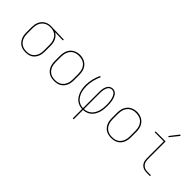

<svg xmlns="http://www.w3.org/2000/svg" viewBox="71 -1704 2857 2857"><g transform="rotate(45 1500.0 -275.5)"><path d="M299 8Q271 8 243 2.5Q215 -3 191 -17.5Q167 -32 148.5 -53.5Q130 -75 118.5 -100.5Q107 -126 102.5 -154Q98 -182 98 -210V-320Q98 -347 102 -374Q106 -401 116.5 -426Q127 -451 144 -472.5Q161 -494 184 -508.5Q207 -523 233 -530.5Q259 -538 286 -538Q290 -538 293.5 -538Q297 -538 300 -538Q304 -538 308.5 -538Q313 -538 317 -537L567 -530V-511L398 -516Q423 -502 442.5 -480Q462 -458 473.5 -432Q485 -406 489.5 -377.5Q494 -349 494 -320V-210Q494 -182 490 -154.5Q486 -127 475 -101.5Q464 -76 446.5 -54Q429 -32 405.5 -18Q382 -4 354.5 2Q327 8 299 8ZM299 -11Q324 -11 349 -16.5Q374 -22 395 -35.5Q416 -49 431.5 -69Q447 -89 456.5 -112Q466 -135 469.5 -160Q473 -185 473 -210V-320Q473 -344 470 -367.5Q467 -391 458.5 -413Q450 -435 436.5 -455Q423 -475 404 -489Q385 -503 362 -510Q339 -517 315 -519H300Q297 -519 294 -519Q291 -519 288 -519Q263 -519 239.5 -512Q216 -505 195.5 -491.5Q175 -478 159.5 -458.5Q144 -439 135 -416Q126 -393 122.5 -369Q119 -345 119 -320V-210Q119 -185 123 -159.5Q127 -134 137 -110.5Q147 -87 163.5 -67.5Q180 -48 201.5 -35Q223 -22 248.5 -16.5Q274 -11 299 -11Z M900 8Q872 8 844 2.5Q816 -3 791.5 -17Q767 -31 748.5 -52.5Q730 -74 718.5 -100Q707 -126 702.5 -154Q698 -182 698 -210V-320Q698 -348 702.5 -376Q707 -404 718.5 -430Q730 -456 748.5 -477.5Q767 -499 791.5 -513Q816 -527 844 -534Q872 -541 900 -541Q928 -541 956 -534Q984 -527 1008.5 -513Q1033 -499 1051.5 -477.5Q1070 -456 1081.5 -430Q1093 -404 1097.5 -376Q1102 -348 1102 -320V-210Q1102 -182 1097.5 -154Q1093 -126 1081.5 -100Q1070 -74 1051.5 -52.5Q1033 -31 1008.5 -17Q984 -3 956 2.5Q928 8 900 8ZM900 -11Q925 -11 950.5 -16Q976 -21 998 -34Q1020 -47 1036.5 -67Q1053 -87 1063 -110.5Q1073 -134 1077 -159.5Q1081 -185 1081 -210V-320Q1081 -346 1077 -371.5Q1073 -397 1063 -420.5Q1053 -444 1036 -464Q1019 -484 996.5 -496.5Q974 -509 948.5 -514Q923 -519 898 -519Q872 -519 847 -513.5Q822 -508 800.5 -495Q779 -482 762.5 -462Q746 -442 736.5 -419Q727 -396 723 -370.5Q719 -345 719 -320V-210Q719 -185 723 -159.5Q727 -134 737 -110.5Q747 -87 763.5 -67Q780 -47 802 -34Q824 -21 849.5 -16Q875 -11 900 -11Z M1490 205V8Q1456 7 1424 -4Q1392 -15 1366.5 -36.5Q1341 -58 1323 -87Q1305 -116 1294.5 -147.5Q1284 -179 1279 -212.5Q1274 -246 1274 -279Q1274 -344 1289.5 -407.5Q1305 -471 1332 -530L1351 -522Q1325 -465 1310 -403.5Q1295 -342 1295 -279Q1295 -248 1299 -217.5Q1303 -187 1312.5 -157.5Q1322 -128 1338 -101Q1354 -74 1377 -53.5Q1400 -33 1429.5 -22.5Q1459 -12 1490 -11V-350Q1490 -370 1491.5 -389.5Q1493 -409 1497.5 -428.5Q1502 -448 1510 -466Q1518 -484 1531 -499Q1544 -514 1563 -522Q1582 -530 1602 -530Q1620 -530 1637.5 -523Q1655 -516 1668 -503Q1681 -490 1689.5 -474Q1698 -458 1704.5 -440.5Q1711 -423 1715 -405Q1719 -387 1721 -369Q1723 -351 1724 -332.5Q1725 -314 1725 -296Q1725 -261 1722 -226Q1719 -191 1709 -158Q1699 -125 1681.5 -94Q1664 -63 1638 -40Q1612 -17 1578.5 -5Q1545 7 1510 8V205ZM1510 -11Q1543 -12 1573.5 -24Q1604 -36 1627.5 -58Q1651 -80 1666.5 -108.5Q1682 -137 1690.5 -168.5Q1699 -200 1702 -232Q1705 -264 1705 -296Q1705 -313 1704 -329Q1703 -345 1701 -361.5Q1699 -378 1696 -394Q1693 -410 1688 -425.5Q1683 -441 1676 -456Q1669 -471 1658.5 -483.5Q1648 -496 1633 -503.5Q1618 -511 1602 -511Q1584 -511 1568.5 -503Q1553 -495 1542.5 -481.5Q1532 -468 1526 -451.5Q1520 -435 1516.5 -418Q1513 -401 1511.5 -384Q1510 -367 1510 -350Z M2100 8Q2072 8 2044 2.5Q2016 -3 1991.5 -17Q1967 -31 1948.5 -52.5Q1930 -74 1918.5 -100Q1907 -126 1902.5 -154Q1898 -182 1898 -210V-320Q1898 -348 1902.5 -376Q1907 -404 1918.5 -430Q1930 -456 1948.5 -477.5Q1967 -499 1991.5 -513Q2016 -527 2044 -534Q2072 -541 2100 -541Q2128 -541 2156 -534Q2184 -527 2208.5 -513Q2233 -499 2251.5 -477.5Q2270 -456 2281.5 -430Q2293 -404 2297.5 -376Q2302 -348 2302 -320V-210Q2302 -182 2297.5 -154Q2293 -126 2281.5 -100Q2270 -74 2251.5 -52.5Q2233 -31 2208.5 -17Q2184 -3 2156 2.5Q2128 8 2100 8ZM2100 -11Q2125 -11 2150.5 -16Q2176 -21 2198 -34Q2220 -47 2236.5 -67Q2253 -87 2263 -110.5Q2273 -134 2277 -159.5Q2281 -185 2281 -210V-320Q2281 -346 2277 -371.5Q2273 -397 2263 -420.5Q2253 -444 2236 -464Q2219 -484 2196.5 -496.5Q2174 -509 2148.5 -514Q2123 -519 2098 -519Q2072 -519 2047 -513.5Q2022 -508 2000.5 -495Q1979 -482 1962.5 -462Q1946 -442 1936.5 -419Q1927 -396 1923 -370.5Q1919 -345 1919 -320V-210Q1919 -185 1923 -159.5Q1927 -134 1937 -110.5Q1947 -87 1963.5 -67Q1980 -47 2002 -34Q2024 -21 2049.5 -16Q2075 -11 2100 -11Z M2844 0Q2824 0 2803 -3.5Q2782 -7 2763.5 -16Q2745 -25 2730 -40Q2715 -55 2706 -74Q2697 -93 2693.5 -113.5Q2690 -134 2690 -155V-511H2499V-530H2710V-155Q2710 -137 2713 -119Q2716 -101 2724 -84.5Q2732 -68 2745 -54.5Q2758 -41 2774 -33Q2790 -25 2808 -22Q2826 -19 2844 -19H2911V0ZM2697 -605 2682 -615 2791 -756 2809 -744Z"/></g></svg>

Font: Iosevka Slab Thin Extended
Style: Regular
Weight: 100
Width: 7
Monospace: yes
Designer: Belleve Invis
Foundry: Belleve Invis
Version: Version 11.1.1; ttfautohint (v1.8.3)